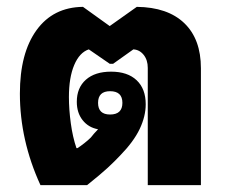

<svg xmlns="http://www.w3.org/2000/svg" viewBox="-20 -540 673 560"><path d="M98 0Q38 -131 38 -267Q38 -385 86.5 -452Q135 -519 222 -520L300 -464L379 -520Q469 -519 517.5 -472.5Q566 -426 566 -341V0H411V-342Q411 -365 399 -380Q387 -395 369 -396L310 -354H300L239 -396Q212 -387 196.5 -350.5Q181 -314 181 -257Q181 -221 186.5 -180.5Q192 -140 203 -108H206Q214 -113 225.5 -122Q237 -131 245 -139Q248 -143 254 -150Q260 -157 266 -163Q238 -168 221 -189.5Q204 -211 204 -243Q204 -284 230.5 -307.5Q257 -331 304 -331Q352 -331 378.5 -306Q405 -281 405 -236Q405 -201 387.5 -164Q370 -127 330 -86Q314 -69 294 -50.5Q274 -32 234 0ZM301 -206Q337 -206 337 -240Q337 -274 301 -274Q266 -274 266 -240Q266 -206 301 -206Z"/></svg>

Font: Noto Sans Thai Looped UI ExtraBold
Style: Regular
Weight: 800
Designer: Cadson Demak Team
Foundry: Cadson Demak Co., Ltd.
Version: Version 1.000